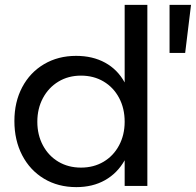

<svg xmlns="http://www.w3.org/2000/svg" viewBox="-20 -762 803 787"><path d="M584 -742V0H491V-105Q461 -52 410.5 -23.5Q360 5 293 5Q218 5 160.5 -29.5Q103 -64 71 -125.5Q39 -187 39 -266Q39 -344 71 -404.5Q103 -465 160.5 -499Q218 -533 292 -533Q360 -533 411 -505Q462 -477 491 -424V-742ZM491 -263Q491 -318 468 -361Q445 -404 404.5 -428Q364 -452 312 -452Q260 -452 219.5 -427.5Q179 -403 156 -360Q133 -317 133 -263Q133 -209 156 -166Q179 -123 219.5 -99Q260 -75 312 -75Q364 -75 404.5 -99Q445 -123 468 -166Q491 -209 491 -263ZM675 -742H763L739 -545H675Z"/></svg>

Font: Montserrat
Style: Regular
Weight: 400
Designer: Julieta Ulanovsky
Foundry: Julieta Ulanovsky
Version: Version 6.001